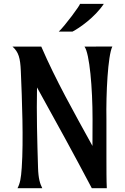

<svg xmlns="http://www.w3.org/2000/svg" viewBox="-20 -993 658 1013"><path d="M197.8 -747.1H45.9C78.6 -718.3 86.9 -686 89.8 -619.1C96.2 -471.2 104.5 -251 94.7 -108.4C90.8 -51.3 85.9 -25.9 72.3 0H203.1C191.4 -23.4 182.6 -48.8 180.7 -107.9C176.3 -252.9 172.4 -393.1 175.3 -531.7C277.3 -348.1 370.1 -178.7 464.4 0H543.5C541.5 -38.1 541.5 -101.1 541.5 -165V-364.3C539.1 -496.6 548.8 -699.7 572.8 -747.6L425.8 -747.1C452.6 -710.9 468.3 -529.3 468.3 -365.2C468.3 -310.1 468.3 -264.2 467.8 -223.1C370.1 -400.4 274.4 -569.8 197.8 -747.1ZM402.3 -972.7C402.3 -964.8 323.2 -857.4 290 -826.2H362.3C397.5 -844.2 480 -900.9 527.8 -972.7Z"/></svg>

Font: Amarante
Style: Regular
Weight: 400
Designer: Karolina Lach
Foundry: Sorkin Type Co.
Version: Version 1.001